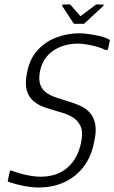

<svg xmlns="http://www.w3.org/2000/svg" viewBox="-20 -825 508 854"><path d="M15 -24 24 -63Q25 -68 28 -67Q31 -66 34 -65Q53 -58 75 -52Q97 -46 119.5 -42.5Q142 -39 160 -39Q234 -39 280 -79.5Q326 -120 340 -188Q351 -237 338 -264.5Q325 -292 298 -306.5Q271 -321 238 -329Q210 -337 181.5 -346.5Q153 -356 130.5 -374Q108 -392 99 -423.5Q90 -455 101 -506Q114 -567 149 -604Q184 -641 232.5 -659Q281 -677 335 -677Q348 -677 371 -674Q394 -671 419.5 -665.5Q445 -660 462 -651Q466 -650 467.5 -647.5Q469 -645 468 -642L461 -609Q459 -598 446 -604Q431 -612 408.5 -618Q386 -624 364 -627.5Q342 -631 327 -631Q264 -631 217.5 -600Q171 -569 158 -509Q151 -472 159 -449Q167 -426 186.5 -412.5Q206 -399 230.5 -391Q255 -383 280 -375Q309 -367 335 -355.5Q361 -344 379 -324.5Q397 -305 403.5 -273Q410 -241 398 -191Q386 -128 352 -83.5Q318 -39 267 -15Q216 9 150 9Q122 9 86 2Q50 -5 21 -15Q17 -16 15.5 -18Q14 -20 15 -24ZM312 -719Q308 -719 306 -723L257 -798Q256 -800 257.5 -802.5Q259 -805 262 -805H290Q294 -805 296 -801L335 -756Q337 -751 342 -756L402 -801Q405 -805 410 -805H438Q441 -805 441 -802.5Q441 -800 439 -798L358 -723Q357 -719 351 -719Z"/></svg>

Font: Glory Thin Light
Style: Italic
Weight: 300
Italic angle: -12°
Version: Version 1.011